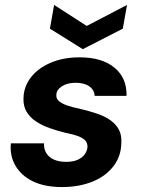

<svg xmlns="http://www.w3.org/2000/svg" viewBox="-20 -745 576 777"><path d="M231 12Q161 12 113.5 -11Q66 -34 42.5 -74.5Q19 -115 24 -165H158Q157 -143 167 -126Q177 -109 197.5 -99.5Q218 -90 248 -90Q275 -90 293.5 -98Q312 -106 322.5 -120Q333 -134 334 -151Q334 -168 323.5 -178Q313 -188 293.5 -195Q274 -202 247 -207Q214 -215 182.5 -226Q151 -237 126.5 -253Q102 -269 88 -292Q74 -315 75 -347Q76 -395 105.5 -432.5Q135 -470 186 -491.5Q237 -513 302 -513Q393 -513 443.5 -471Q494 -429 492 -357H363Q362 -381 341.5 -395.5Q321 -410 286 -410Q252 -410 230 -395.5Q208 -381 208 -360Q207 -346 218.5 -336Q230 -326 251 -318.5Q272 -311 302 -305Q340 -296 371.5 -285.5Q403 -275 426 -259Q449 -243 461 -220.5Q473 -198 471 -166Q470 -112 438.5 -71.5Q407 -31 353 -9.5Q299 12 231 12ZM494 -725 477 -629 315 -546 182 -629 199 -725 331 -640Z"/></svg>

Font: DM Sans 18pt
Style: Bold Italic
Weight: 700
Italic angle: -10°
Designer: Colophon Foundry, Jonny Pinhorn
Foundry: Colophon Foundry
Version: Version 4.004;gftools[0.9.30]